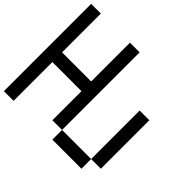

<svg xmlns="http://www.w3.org/2000/svg" viewBox="-200 -1150 1400 1400"><g transform="rotate(45 500.0 -450.0)"><path d="M0 0V-900H100V-500H400V-900H500V-100H400V-400H100V0ZM800 -100V0H500V-100ZM800 -600H900V-100H800Z"/></g></svg>

Font: Galmuri9 Regular
Style: Regular
Weight: 400
Designer: Lee Minseo (quiple)
Version: Version 2.399;hotconv 1.1.1;makeotfexe 2.6.0 DEVELOPMENT